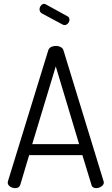

<svg xmlns="http://www.w3.org/2000/svg" viewBox="-20 -975 578 995"><path d="M58 0Q50 0 41 -3.5Q32 -7 26 -13.5Q20 -20 20 -28Q20 -32 21 -35L230 -714Q234 -726 245 -731.5Q256 -737 269 -737Q283 -737 294.5 -731Q306 -725 309 -714L517 -35Q518 -32 518 -29Q518 -21 512 -14.5Q506 -8 497 -4Q488 0 478 0Q470 0 463 -4Q456 -8 454 -17L407 -171H131L85 -17Q82 -8 75 -4Q68 0 58 0ZM147 -228H390L269 -631ZM314 -845Q312 -845 309 -846Q306 -847 304 -848L198 -905Q185 -912 185 -927Q185 -937 192 -946Q199 -955 209 -955Q213 -955 218 -952L329 -891Q340 -886 340 -873Q340 -863 332.5 -854Q325 -845 314 -845Z"/></svg>

Font: Dosis
Style: Regular
Weight: 400
Designer: EdgarTolentino, PabloImpallari, IginoMarini
Foundry: EdgarTolentino, PabloImpallari, IginoMarini
Version: Version 3.001; ttfautohint (v1.8.2)